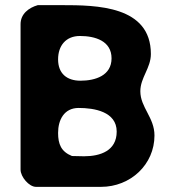

<svg xmlns="http://www.w3.org/2000/svg" viewBox="-20 -727 678 747"><path d="M127 -707C92 -697 60 -673 60 -633V-67C60 -39 93 0 120 0H373C488 0 581 -87 581 -200C581 -270 526 -309 526 -372C526 -425 567 -462 567 -517C567 -705 355 -707 220 -707ZM206 -210C206 -260 229 -307 286 -307C346 -307 434 -293 434 -215C434 -140 370 -119 307 -119C300 -119 267 -120 260 -120C218 -137 206 -166 206 -210ZM206 -496C206 -549 236 -587 291 -587C350 -587 414 -568 414 -500C414 -433 351 -413 293 -413C240 -413 206 -441 206 -496Z"/></svg>

Font: Asimov Print
Style: Regular
Weight: 500
Designer: Google
Version: Version 2.000980: 2014